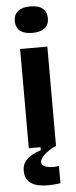

<svg xmlns="http://www.w3.org/2000/svg" viewBox="-62 -776 401 1012"><g transform="rotate(-5 138.0 -270.0)"><path d="M66 0V-525H210V0ZM138 -604Q96 -604 73.5 -621.5Q51 -639 51 -673Q51 -708 73.5 -726Q96 -744 138 -744Q181 -744 203.5 -726Q226 -708 226 -673Q226 -640 203.5 -622Q181 -604 138 -604ZM216 198Q188 203 156 203.5Q124 204 95 197.5Q66 191 47.5 171.5Q29 152 29 116Q29 87 43.5 68Q58 49 81 36Q104 23 128 16V-7H210V0Q172 17 148 39.5Q124 62 124 78Q124 91 135.5 98.5Q147 106 162.5 108Q178 110 193 109.5Q208 109 216 107Z"/></g></svg>

Font: Bricolage Grotesque
Style: Bold
Weight: 700
Designer: Mathieu Triay
Foundry: Atelier Triay
Version: Version 1.001;gftools[0.9.33.dev8+g029e19f]